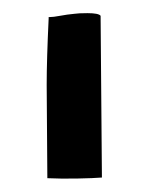

<svg xmlns="http://www.w3.org/2000/svg" viewBox="-20 -730 225 292"><path d="M54 -702Q51 -639 51 -601L52 -460V-459Q73 -458 98 -458.5Q123 -459 135 -460L133 -706Q130 -710 113 -710Q99 -710 93 -709Q82 -708 71.5 -706Q61 -704 55 -704H54Z"/></svg>

Font: Londrina Solid Light
Style: Regular
Weight: 300
Designer: Marcelo Magalhaes
Foundry: Marcelo Magalhães
Version: Version 1.002